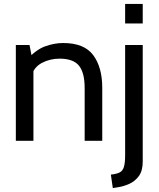

<svg xmlns="http://www.w3.org/2000/svg" viewBox="-20 -720 811 982"><path d="M61 0V-490H131L149 -396L114 -411Q163.5 -466 210.8 -483Q258 -500 303 -500Q410.5 -500 456.8 -438Q503 -376 503 -270V0H413V-270Q413 -348 384 -384Q355 -420 285 -420Q235.5 -420 194.2 -398.2Q153 -376.5 140 -329L151 -384V0ZM557 242 547 173Q576.5 170 592.2 161.8Q608 153.5 614 133Q620 112.5 620 73V-490H710V107Q710 154 689.8 181Q669.5 208 641 220.5Q612.5 233 587 237ZM620 -600V-700H710V-600Z"/></svg>

Font: Cabin Resolve
Style: Regular-Resolve
Weight: 400
Designer: Pablo Impallari
Foundry: Pablo Impallari. http://www.impallari.com Igino Marini. http://www.ikern.com
Version: Version 3.001